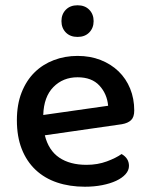

<svg xmlns="http://www.w3.org/2000/svg" viewBox="-20 -694 567 728"><path d="M150 -181Q164 -124 204.5 -96.5Q245 -69 308 -69Q350 -69 385 -82Q420 -95 441 -110Q469 -94 469 -65Q469 -48 456 -33.5Q443 -19 420.5 -8.5Q398 2 367.5 8Q337 14 302 14Q244 14 196.5 -2Q149 -18 115 -50Q81 -82 62.5 -129Q44 -176 44 -238Q44 -298 62 -343.5Q80 -389 111 -419.5Q142 -450 184 -466Q226 -482 274 -482Q322 -482 361.5 -466.5Q401 -451 429.5 -423.5Q458 -396 473.5 -358Q489 -320 489 -275Q489 -250 477 -238.5Q465 -227 442 -223ZM274 -401Q219 -401 182.5 -364Q146 -327 144 -258L390 -293Q386 -338 357 -369.5Q328 -401 274 -401ZM335 -614Q335 -588 318.5 -571Q302 -554 274 -554Q246 -554 229.5 -571Q213 -588 213 -614Q213 -640 229.5 -657Q246 -674 274 -674Q302 -674 318.5 -657Q335 -640 335 -614Z"/></svg>

Font: Baloo Da 2 Medium
Style: Regular
Weight: 500
Designer: Noopur Datye, Sulekha Rajkumar and Ek Type
Foundry: Ek Type
Version: Version 1.640;hotconv 1.0.111;makeotfexe 2.5.65597; ttfautoh